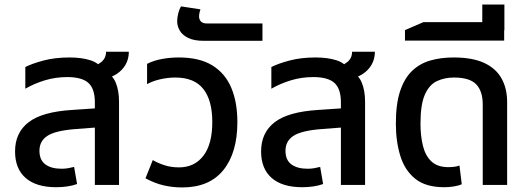

<svg xmlns="http://www.w3.org/2000/svg" viewBox="-20 -811 2321 842"><path d="M396 0V-362Q396 -422 367.5 -447.5Q339 -473 275 -473Q224 -473 177.5 -459Q131 -445 91 -422V-517Q120 -532 170.5 -545.5Q221 -559 285 -559Q338 -559 377 -546.5Q416 -534 434 -501Q472 -485 487 -450Q502 -415 502 -364V0ZM226 10Q139 10 92.5 -30.5Q46 -71 46 -147Q46 -229 105.5 -275Q165 -321 298 -329L416 -337V-253L311 -245Q222 -238 187.5 -215Q153 -192 153 -150Q153 -109 179 -90Q205 -71 250 -71Q266 -71 279.5 -73.5Q293 -76 305 -79L318 -4Q299 3 275.5 6.5Q252 10 226 10ZM431 -462 372 -515Q401 -521 423 -538Q445 -555 445 -584H545Q545 -553 531 -528Q517 -503 491.5 -486.5Q466 -470 431 -462Z M779 11Q737 11 698 2Q659 -7 618 -29L650 -109Q672 -96 701 -86.5Q730 -77 765 -77Q833 -77 872 -128Q911 -179 911 -276Q911 -371 871.5 -421Q832 -471 749 -471Q717 -471 683.5 -463.5Q650 -456 625 -442V-531Q655 -546 691 -552.5Q727 -559 764 -559Q855 -559 911.5 -524Q968 -489 994.5 -425.5Q1021 -362 1021 -276Q1021 -141 959.5 -65Q898 11 779 11Z M874 -632Q831 -632 805.5 -644.5Q780 -657 768.5 -676.5Q757 -696 757 -718Q757 -734 761.5 -752Q766 -770 774 -783L859 -770Q857 -765 855 -756Q853 -747 853 -739Q853 -726 861 -717Q869 -708 889 -708H1131V-632Z M1475 0V-362Q1475 -422 1446.5 -447.5Q1418 -473 1354 -473Q1303 -473 1256.5 -459Q1210 -445 1170 -422V-517Q1199 -532 1249.5 -545.5Q1300 -559 1364 -559Q1417 -559 1456 -546.5Q1495 -534 1513 -501Q1551 -485 1566 -450Q1581 -415 1581 -364V0ZM1305 10Q1218 10 1171.5 -30.5Q1125 -71 1125 -147Q1125 -229 1184.5 -275Q1244 -321 1377 -329L1495 -337V-253L1390 -245Q1301 -238 1266.5 -215Q1232 -192 1232 -150Q1232 -109 1258 -90Q1284 -71 1329 -71Q1345 -71 1358.5 -73.5Q1372 -76 1384 -79L1397 -4Q1378 3 1354.5 6.5Q1331 10 1305 10ZM1510 -462 1451 -515Q1480 -521 1502 -538Q1524 -555 1524 -584H1624Q1624 -553 1610 -528Q1596 -503 1570.5 -486.5Q1545 -470 1510 -462Z M1928 10Q1847 10 1801 -27Q1755 -64 1735.5 -127.5Q1716 -191 1716 -269Q1716 -355 1734.5 -411Q1753 -467 1786.5 -499.5Q1820 -532 1866.5 -545.5Q1913 -559 1969 -559Q2052 -559 2103.5 -535Q2155 -511 2179.5 -467Q2204 -423 2204 -363V0H2097V-353Q2097 -411 2068.5 -441Q2040 -471 1971 -471Q1929 -471 1895.5 -455Q1862 -439 1843 -395.5Q1824 -352 1824 -269Q1824 -214 1835 -170.5Q1846 -127 1872.5 -102.5Q1899 -78 1946 -78Q1959 -78 1971.5 -79.5Q1984 -81 1995 -85L2005 -3Q1989 4 1968 7Q1947 10 1928 10Z M1756 -633V-679L1837 -714H2191V-633ZM2095 -678V-791H2192V-678Z"/></svg>

Font: Noto Sans Thai Medium
Style: Regular
Weight: 500
Designer: Monotype Design Team
Foundry: Monotype Imaging Inc.
Version: Version 2.001